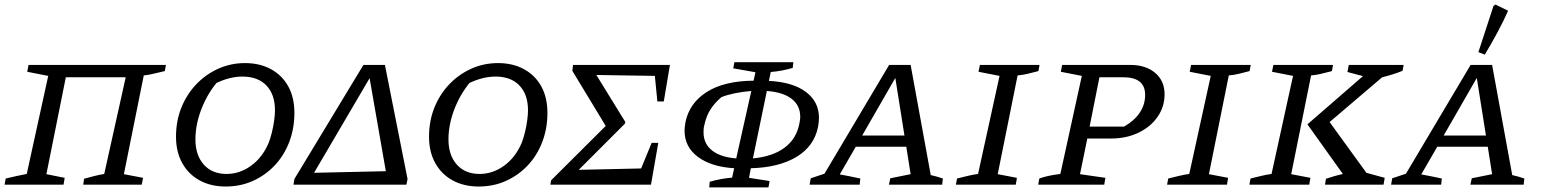

<svg xmlns="http://www.w3.org/2000/svg" viewBox="-20 -808 6746 840"><path d="M268 -470 183 -46 263 -30 258 0H0L5 -27Q31 -33 53 -38Q75 -43 97 -47L191 -476L99 -494L105 -524H706L701 -497Q669 -490 649.5 -485Q630 -480 609 -478L522 -46L606 -30L600 0H344L348 -26Q370 -32 391 -37.5Q412 -43 436 -47L530 -470Z M967 8Q902 8 853 -19Q804 -46 777 -95Q750 -144 750 -210Q750 -278 773 -336Q796 -394 837.5 -438Q879 -482 934 -507Q989 -532 1052 -532Q1117 -532 1166 -505Q1215 -478 1241.5 -429.5Q1268 -381 1268 -314Q1268 -246 1245.5 -187Q1223 -128 1182 -84.5Q1141 -41 1086.5 -16.5Q1032 8 967 8ZM971 -47Q1029 -47 1078.5 -83Q1128 -119 1155 -182Q1163 -202 1169.5 -228.5Q1176 -255 1179.5 -281Q1183 -307 1183 -325Q1183 -395 1145.5 -434Q1108 -473 1041 -473Q986 -473 927 -445Q884 -392 859.5 -326.5Q835 -261 835 -198Q835 -129 871.5 -88Q908 -47 971 -47Z M1264 0 1268 -25 1570 -524H1664L1763 -25L1758 0ZM1597 -466 1354 -52 1668 -59Z M2074 8Q2009 8 1960 -19Q1911 -46 1884 -95Q1857 -144 1857 -210Q1857 -278 1880 -336Q1903 -394 1944.5 -438Q1986 -482 2041 -507Q2096 -532 2159 -532Q2224 -532 2273 -505Q2322 -478 2348.5 -429.5Q2375 -381 2375 -314Q2375 -246 2352.5 -187Q2330 -128 2289 -84.5Q2248 -41 2193.5 -16.5Q2139 8 2074 8ZM2078 -47Q2136 -47 2185.5 -83Q2235 -119 2262 -182Q2270 -202 2276.5 -228.5Q2283 -255 2286.5 -281Q2290 -307 2290 -325Q2290 -395 2252.5 -434Q2215 -473 2148 -473Q2093 -473 2034 -445Q1991 -392 1966.5 -326.5Q1942 -261 1942 -198Q1942 -129 1978.5 -88Q2015 -47 2078 -47Z M2388 0 2391 -19 2630 -257 2484 -498 2487 -524H2911L2884 -364H2856L2845 -476L2589 -480L2716 -274L2714 -267L2512 -65L2785 -71L2831 -183H2860L2828 0Z M3083 12 3085 -13Q3135 -27 3183 -31L3192 -72Q3092 -78 3033.5 -121.5Q2975 -165 2975 -236Q2975 -246 2976.5 -256.5Q2978 -267 2979 -274Q2996 -357 3072 -405.5Q3148 -454 3277 -455L3285 -492L3188 -509L3193 -536H3451L3448 -511Q3402 -497 3352 -493L3344 -454Q3448 -449 3505.5 -406Q3563 -363 3563 -293Q3563 -284 3562 -274Q3561 -264 3559 -253Q3542 -168 3464.5 -121.5Q3387 -75 3265 -72L3257 -30L3347 -16L3342 12ZM3481 -297Q3481 -347 3443 -376Q3405 -405 3335 -410L3274 -115Q3360 -123 3412 -161.5Q3464 -200 3477 -266Q3478 -271 3479.5 -280Q3481 -289 3481 -297ZM3058 -229Q3058 -179 3095.5 -149.5Q3133 -120 3201 -115L3267 -410Q3230 -407 3195.5 -400Q3161 -393 3136 -383Q3105 -356 3087.5 -328Q3070 -300 3062 -263Q3059 -252 3058.5 -244.5Q3058 -237 3058 -229Z M4052 -42Q4066 -39 4080 -35Q4094 -31 4105 -27L4102 0H3869L3875 -28L3964 -46L3945 -166H3724L3654 -45Q3676 -41 3698.5 -36.5Q3721 -32 3744 -27L3741 0H3522L3527 -28L3587 -48L3870 -524H3964ZM3752 -215H3937L3897 -467Z M4162 0 4167 -27Q4191 -33 4214 -38.5Q4237 -44 4259 -47L4353 -476L4261 -494L4267 -524H4528L4523 -497Q4496 -490 4475.5 -485Q4455 -480 4432 -478L4345 -46L4429 -30L4424 0Z M4522 0 4527 -27Q4543 -33 4565 -38Q4587 -43 4619 -47L4713 -476L4621 -494L4627 -524H4924Q4993 -524 5034 -489Q5075 -454 5075 -396Q5075 -341 5044.5 -297Q5014 -253 4961 -227.5Q4908 -202 4841 -202H4737L4705 -46L4816 -30L4811 0ZM4894 -470H4790L4747 -254H4898Q4944 -281 4967 -316Q4990 -351 4990 -393Q4990 -470 4894 -470Z M5086 0 5091 -27Q5115 -33 5138 -38.5Q5161 -44 5183 -47L5277 -476L5185 -494L5191 -524H5452L5447 -497Q5420 -490 5399.5 -485Q5379 -480 5356 -478L5269 -46L5353 -30L5348 0Z M5446 0 5451 -27Q5475 -33 5498 -38.5Q5521 -44 5543 -47L5637 -476L5545 -494L5551 -524H5812L5807 -497Q5780 -490 5759.5 -485Q5739 -480 5716 -478L5629 -46L5713 -30L5708 0ZM5777 0 5781 -26Q5820 -39 5855 -47L5700 -264L5943 -475L5875 -493L5881 -524H6121L6116 -498Q6070 -480 6027 -470L5797 -274L5958 -52L6038 -30L6033 0Z M6596 -42Q6610 -39 6624 -35Q6638 -31 6649 -27L6646 0H6413L6419 -28L6508 -46L6489 -166H6268L6198 -45Q6220 -41 6242.5 -36.5Q6265 -32 6288 -27L6285 0H6066L6071 -28L6131 -48L6414 -524H6508ZM6296 -215H6481L6441 -467ZM6476 -569 6448 -580 6514 -782 6523 -788 6578 -761Q6558 -716 6532 -667.5Q6506 -619 6476 -569Z"/></svg>

Font: Piazzolla SC
Style: Italic
Weight: 400
Italic angle: -11.3°
Designer: Juan Pablo del Peral
Foundry: Huerta Tipografica
Version: Version 1.330